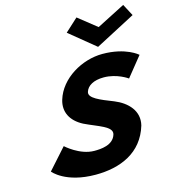

<svg xmlns="http://www.w3.org/2000/svg" viewBox="-159 -1282 1289 1428"><g transform="rotate(-15 485.5 -568.5)"><path d="M563.3 -1152 464.1 -1061 662.2 -899 971.1 -1061 923 -1152 704.4 -1040ZM678.4 -840C522.8 -840 348.7 -742 302.6 -588C276.9 -502 312.8 -425 407.1 -376C508 -327 621.4 -300 603.5 -240C580.4 -163 484.9 -159 435.2 -159C323.9 -159 224.1 -252 224.1 -252L82.8 -94C82.8 -94 167.2 15 400.1 15C588.8 15 762.4 -54 821.4 -251C848.2 -359 770.5 -437 674.8 -476C573 -516 488.5 -549 502.3 -595C515.8 -640 565.6 -669 643 -669C745.9 -669 823.8 -612 823.8 -612L944.7 -762C944.7 -762 859.9 -840 678.4 -840Z"/></g></svg>

Font: Hussar
Style: BdSuprExtOblThree
Weight: 700
Foundry: Cannot Into Space Fonts
Version: Version 2.00